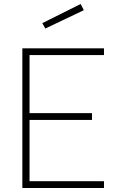

<svg xmlns="http://www.w3.org/2000/svg" viewBox="-20 -942 592 962"><path d="M92 0V-700H501V-666H128V-375H441V-341H128V-34H501V0ZM207 -799 192 -826 384 -922 400 -891Z"/></svg>

Font: Cairo Play ExtraLight
Style: Regular
Weight: 250
Version: Version 3.119